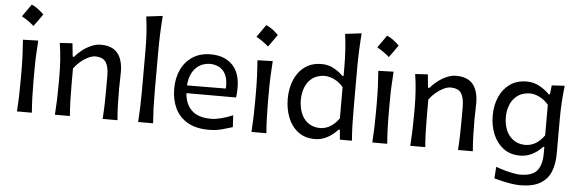

<svg xmlns="http://www.w3.org/2000/svg" viewBox="-58 -989 4245 1405"><g transform="rotate(5 2065.0 -286.0)"><path d="M123 -787.9Q164.9 -771.8 213.8 -723.4Q198.2 -700.9 182.3 -678.6Q166.5 -656.3 149.3 -633.2Q108.5 -669.7 59.1 -696.6Q75.7 -720.2 91.3 -742.2Q106.9 -764.3 123 -787.9ZM83.5 0Q87.4 -58.1 89.1 -112.3Q90.8 -166.5 90.8 -231.9V-284.7Q90.8 -356 88.4 -412.4Q85.9 -468.8 81.5 -526.4L193.4 -529.8Q189 -470.7 186.8 -414.1Q184.6 -357.4 184.6 -284.7V-231.9Q184.6 -166.5 186.5 -112.3Q188.5 -58.1 192.9 0Z M362.3 0Q366.2 -58.1 368.2 -112.3Q370.1 -166.5 370.1 -231.9V-284.7Q370.1 -342.8 366 -404.3Q361.8 -465.8 352.1 -526.4L444.8 -532.2L454.6 -434.6H464.8Q484.9 -459 515.1 -483.2Q545.4 -507.3 581.1 -523.4Q616.7 -539.6 652.3 -539.6Q736.8 -539.6 776.4 -491.5Q815.9 -443.4 815.9 -351.1Q815.9 -316.9 814.7 -286.4Q813.5 -255.9 813.5 -231.9Q813.5 -166.5 815.2 -112.3Q816.9 -58.1 821.8 0H712.9Q716.8 -58.1 718.3 -111.8Q719.7 -165.5 719.7 -227.5V-317.4Q719.7 -383.8 697.8 -417.2Q675.8 -450.7 618.7 -450.7Q596.2 -450.7 567.9 -437Q539.6 -423.3 512.2 -400.4Q484.9 -377.4 464.4 -349.1V-227.5Q464.4 -165.5 466.1 -111.8Q467.8 -58.1 472.2 0Z M973.6 0Q977.5 -58.1 979.5 -112.3Q981.4 -166.5 981.4 -231.9V-523.9Q981.4 -590.3 977.8 -652.3Q974.1 -714.4 965.3 -774.4L1085.4 -789.1Q1080.6 -725.1 1077.9 -659.7Q1075.2 -594.2 1075.2 -523.9V-231.9Q1075.2 -166.5 1077.1 -112.3Q1079.1 -58.1 1083.5 0Z M1493.2 11.7Q1397.9 11.7 1336.4 -24.2Q1274.9 -60.1 1245.1 -122.8Q1215.3 -185.5 1215.3 -266.1Q1215.3 -345.7 1244.6 -407.5Q1273.9 -469.2 1328.9 -504.4Q1383.8 -539.6 1460.4 -539.6Q1561 -539.6 1618.9 -481.4Q1676.8 -423.3 1676.8 -312Q1676.8 -272.5 1671.9 -241.2H1307.1Q1312.5 -161.6 1360.1 -115.7Q1407.7 -69.8 1502.9 -69.8Q1534.7 -69.8 1577.9 -80.8Q1621.1 -91.8 1662.6 -109.9L1667 -22.9Q1635.7 -13.2 1591.1 -0.7Q1546.4 11.7 1493.2 11.7ZM1591.8 -299.8Q1596.2 -381.3 1562.3 -424.6Q1528.3 -467.8 1461.9 -469.7Q1392.6 -467.8 1351.8 -421.1Q1311 -374.5 1306.6 -297.9Z M1845.7 -787.9Q1887.5 -771.8 1936.4 -723.4Q1920.8 -700.9 1905 -678.6Q1889.2 -656.3 1872 -633.2Q1831.1 -669.7 1781.7 -696.6Q1798.4 -720.2 1814 -742.2Q1829.5 -764.3 1845.7 -787.9ZM1806.2 0Q1810.1 -58.1 1811.8 -112.3Q1813.5 -166.5 1813.5 -231.9V-284.7Q1813.5 -356 1811 -412.4Q1808.6 -468.8 1804.2 -526.4L1916 -529.8Q1911.6 -470.7 1909.4 -414.1Q1907.2 -357.4 1907.2 -284.7V-231.9Q1907.2 -166.5 1909.2 -112.3Q1911.1 -58.1 1915.5 0Z M2272.9 11.7Q2198.2 11.7 2148.4 -26.6Q2098.6 -64.9 2074 -127.9Q2049.3 -190.9 2049.3 -264.6Q2049.3 -342.8 2075.7 -405Q2102.1 -467.3 2152.6 -503.4Q2203.1 -539.6 2274.9 -539.6Q2324.2 -539.6 2364.3 -517.6Q2404.3 -495.6 2432.6 -466.8H2441.9V-523.9Q2441.9 -590.3 2438.2 -652.3Q2434.6 -714.4 2426.3 -774.4L2546.4 -789.1Q2541.5 -725.1 2538.8 -659.7Q2536.1 -594.2 2536.1 -523.9V-231.9Q2536.1 -166.5 2537.8 -112.3Q2539.6 -58.1 2543.9 0H2455.6L2449.2 -72.8H2440.9Q2362.3 11.7 2272.9 11.7ZM2302.7 -71.8Q2383.8 -73.2 2441.9 -155.3V-384.3Q2412.6 -419.4 2375.7 -437Q2338.9 -454.6 2304.2 -455.1Q2250.5 -453.6 2215.3 -428Q2180.2 -402.3 2162.8 -359.6Q2145.5 -316.9 2145.5 -264.2Q2145.5 -214.4 2161.9 -170.9Q2178.2 -127.4 2213.1 -100.3Q2248 -73.2 2302.7 -71.8Z M2733.3 -787.9Q2775.2 -771.8 2824.1 -723.4Q2808.5 -700.9 2792.7 -678.6Q2776.9 -656.3 2759.7 -633.2Q2718.8 -669.7 2669.4 -696.6Q2686.1 -720.2 2701.7 -742.2Q2717.2 -764.3 2733.3 -787.9ZM2693.8 0Q2697.8 -58.1 2699.5 -112.3Q2701.2 -166.5 2701.2 -231.9V-284.7Q2701.2 -356 2698.7 -412.4Q2696.3 -468.8 2691.9 -526.4L2803.7 -529.8Q2799.3 -470.7 2797.1 -414.1Q2794.9 -357.4 2794.9 -284.7V-231.9Q2794.9 -166.5 2796.9 -112.3Q2798.8 -58.1 2803.2 0Z M2972.7 0Q2976.6 -58.1 2978.5 -112.3Q2980.5 -166.5 2980.5 -231.9V-284.7Q2980.5 -342.8 2976.3 -404.3Q2972.2 -465.8 2962.4 -526.4L3055.2 -532.2L3064.9 -434.6H3075.2Q3095.2 -459 3125.5 -483.2Q3155.8 -507.3 3191.4 -523.4Q3227.1 -539.6 3262.7 -539.6Q3347.2 -539.6 3386.7 -491.5Q3426.3 -443.4 3426.3 -351.1Q3426.3 -316.9 3425 -286.4Q3423.8 -255.9 3423.8 -231.9Q3423.8 -166.5 3425.5 -112.3Q3427.2 -58.1 3432.1 0H3323.2Q3327.1 -58.1 3328.6 -111.8Q3330.1 -165.5 3330.1 -227.5V-317.4Q3330.1 -383.8 3308.1 -417.2Q3286.1 -450.7 3229 -450.7Q3206.5 -450.7 3178.2 -437Q3149.9 -423.3 3122.6 -400.4Q3095.2 -377.4 3074.7 -349.1V-227.5Q3074.7 -165.5 3076.4 -111.8Q3078.1 -58.1 3082.5 0Z M3797.4 217.3Q3767.1 217.3 3731.2 211.4Q3695.3 205.6 3662.1 197.8Q3628.9 189.9 3606.4 184.1L3612.8 98.1Q3648.4 111.8 3683.8 121.1Q3719.2 130.4 3747.3 135.3Q3775.4 140.1 3789.1 140.1Q3879.4 140.1 3915 97.7Q3950.7 55.2 3950.7 -30.8V-77.1H3941.9Q3906.2 -38.1 3864.3 -18.3Q3822.3 1.5 3780.3 1.5Q3705.1 1.5 3654.8 -37.1Q3604.5 -75.7 3579.3 -138.2Q3554.2 -200.7 3554.2 -272.5Q3554.2 -348.6 3580.8 -409.9Q3607.4 -471.2 3658.2 -507.1Q3709 -543 3781.2 -543Q3833 -543 3875.2 -519.5Q3917.5 -496.1 3948.7 -463.9H3958L3965.3 -530.8L4060.1 -536.1Q4045.4 -410.2 4045.4 -286.6V-36.6Q4045.4 39.6 4022.2 96.7Q3999 153.8 3944.8 185.5Q3890.6 217.3 3797.4 217.3ZM3810.1 -79.6Q3892.1 -81.1 3949.2 -162.1V-386.7Q3919.9 -421.4 3883.1 -439.7Q3846.2 -458 3811.5 -458.5Q3757.8 -457 3722.2 -431.4Q3686.5 -405.8 3668.7 -363.3Q3650.9 -320.8 3650.9 -269.5Q3650.9 -220.2 3667.7 -177.5Q3684.6 -134.8 3720 -107.9Q3755.4 -81.1 3810.1 -79.6Z"/></g></svg>

Font: Pinar-FD Medium
Style: Regular
Weight: 500
Designer: Amin Abedi
Version: Version 3.000